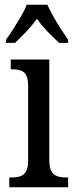

<svg xmlns="http://www.w3.org/2000/svg" viewBox="-20 -786 318 806"><path d="M19 0V-41H30Q50 -41 65 -46Q80 -51 89 -66Q98 -81 98 -110V-425Q98 -455 90 -470Q82 -485 67.5 -490Q53 -495 33 -495H25V-536H187V-115Q187 -84 195.5 -68Q204 -52 220 -46.5Q236 -41 255 -41H266V0ZM5 -619Q19 -638 35.5 -664Q52 -690 68 -717Q84 -744 92 -766H179Q189 -744 204 -717Q219 -690 236 -664Q253 -638 266 -619V-606H228Q213 -621 196 -637Q179 -653 163.5 -671Q148 -689 135 -707Q122 -689 106.5 -671Q91 -653 74.5 -637Q58 -621 43 -606H5Z"/></svg>

Font: Noto Serif Khmer Condensed
Style: Regular
Weight: 400
Width: 3
Designer: Danh Hong and the Monotype Design Team
Foundry: Monotype Imaging Inc.
Version: Version 2.004